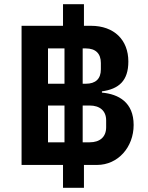

<svg xmlns="http://www.w3.org/2000/svg" viewBox="-20 -800 699 908"><path d="M377 -20H439C538 -20 612 -104 612 -209C612 -316 541 -355 462 -362V-368C542 -379 587 -418 587 -509C587 -611 520 -678 410 -678H377V-780H278V-678H82V-20H278V88H377ZM207 -404V-571H285V-404ZM371 -571H386C432 -571 457 -547 457 -502V-472C457 -427 432 -404 386 -404H371ZM207 -127V-301H285V-127ZM371 -301H404C452 -301 482 -276 482 -231V-198C482 -152 452 -127 404 -127H371Z"/></svg>

Font: IBM Plex Devanagari Medium
Style: Regular
Weight: 600
Designer: Mike Abbink, Paul van der Laan, Pieter van Rosmalen, Erin McLaughlin
Foundry: Bold Monday
Version: Version 1.0